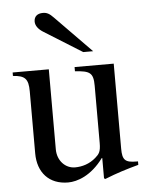

<svg xmlns="http://www.w3.org/2000/svg" viewBox="-51 -720 601 772"><g transform="rotate(-5 250.0 -334.0)"><path d="M339 -507 194 -655C177 -673 166 -678 151 -678C129 -678 115 -667 115 -646C115 -630 126 -615 145 -603L299 -507ZM480 -50H474C428 -50 417 -61 417 -107V-450H259V-433C319 -429 333 -421 333 -368V-137C333 -102 326 -93 310 -79C285 -57 255 -48 226 -48C187 -48 155 -81 155 -127V-450H9V-436C57 -433 71 -419 71 -369V-118C71 -41 116 10 193 10C230 10 287 -9 336 -76H338V6L343 9C393 -11 429 -22 480 -36Z"/></g></svg>

Font: STIXGeneral
Style: Regular
Weight: 400
Designer: MicroPress Inc., with final additions and corrections provided by Coen Hoffman, Elsevier (retired)
Version: Version 1.1.0